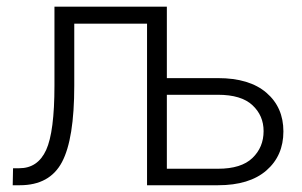

<svg xmlns="http://www.w3.org/2000/svg" viewBox="-20 -548 894 568"><path d="M473.6 -528.3V-316.9H625Q717.8 -316.9 768.1 -273.7Q818.4 -230.5 818.4 -159.2Q818.4 -87.4 768.1 -43.7Q717.8 0 625 0H415V-478H199.7V-294.9Q199.7 -136.7 163.3 -68.4Q127 0 38.6 0H17.6L18.6 -50.3H37.1Q91.8 -50.3 116.5 -104.2Q141.1 -158.2 141.1 -294.9V-528.3ZM473.6 -267.6V-48.8H625Q693.8 -48.8 726.8 -80.6Q759.8 -112.3 759.8 -160.2Q759.8 -206.1 726.8 -236.8Q693.8 -267.6 625 -267.6Z"/></svg>

Font: Roboto Web
Style: Light
Weight: 300
Designer: Google
Version: Version 1.200310; 2013